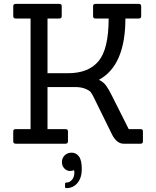

<svg xmlns="http://www.w3.org/2000/svg" viewBox="-20 -738 803 986"><path d="M314 222V205Q314 199 325.5 199Q337 199 349.5 185.5Q362 172 362 146L360 135Q355 140 339 140Q323 140 310.5 127Q298 114 298 94Q298 74 312 60Q326 46 348.5 46Q371 46 385.5 65.5Q400 85 400 130Q400 175 378 201.5Q356 228 321 228Q314 228 314 222ZM702 0H615Q579 0 555 -48L461 -239Q453 -255 446.5 -264Q440 -273 418.5 -282Q397 -291 365 -291H224V-75H316Q329 -75 329 -63V-12Q329 0 316 0H61Q48 0 48 -12V-63Q48 -75 61 -75H137V-643H61Q48 -643 48 -655V-706Q48 -718 61 -718H285Q297 -718 297 -706V-655Q297 -643 285 -643H224V-362H329Q435 -362 486.5 -424.5Q538 -487 538 -643H470Q458 -643 458 -655V-706Q458 -718 470 -718H693Q705 -718 705 -706V-655Q705 -643 693 -643H624Q624 -402 488 -328Q511 -317 524 -299.5Q537 -282 554 -248L641 -75H702Q714 -75 714 -63V-12Q714 0 702 0Z"/></svg>

Font: Sanchez
Style: Regular
Weight: 400
Designer: Daniel Hernández
Foundry: LatinoType
Version: Version 1.001